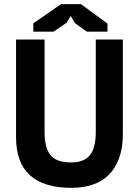

<svg xmlns="http://www.w3.org/2000/svg" viewBox="-20 -890 667 922"><path d="M440 -700H570V-248Q570 -180 552 -131Q534 -82 502 -50Q470 -18 424 -3Q378 12 323 12Q57 12 57 -231V-700H194V-258Q194 -217 201.5 -188.5Q209 -160 225 -142.5Q241 -125 265 -117.5Q289 -110 321 -110Q384 -110 412 -145Q440 -180 440 -258ZM273 -870H369L496 -777V-738H397L340 -779L320 -813L299 -780L237 -738H140V-778Z"/></svg>

Font: PTSans
Style: Bold
Weight: 700
Designer: A.Korolkova, O.Umpeleva, V.Yefimov
Foundry: ParaType Ltd
Version: Version 2.003W OFL